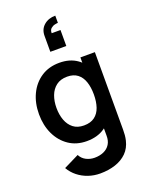

<svg xmlns="http://www.w3.org/2000/svg" viewBox="-199 -965 1014 1317"><g transform="rotate(-20 308.0 -306.5)"><path d="M376.3 -868.2V-815.7Q368.8 -815.7 353.3 -812.3Q337.8 -809 324.8 -797.8Q311.8 -786.6 312 -763.3H376.3V-646.7H259.7V-763.3Q259.7 -811 292.8 -839.6Q325.8 -868.2 376.3 -868.2ZM296.8 255Q252 255 210.8 240.9Q169.7 226.8 136.6 200.5Q103.5 174.2 82.3 137.5L193.5 82.5Q208.8 111.8 237.2 126Q265.6 140.3 297.7 140.3Q335.2 140.3 364.5 127.2Q393.8 114.2 410 88.3Q426.3 62.5 425.5 24.2V-129.7H440.3V-540H546V25.8Q546 46.6 544.4 65.2Q542.8 83.8 538.5 102.2Q526.3 154.3 492.5 188.1Q458.7 221.8 408.3 238.4Q358 255 296.8 255ZM286.7 15Q211.8 15 156.5 -22.5Q101.1 -60.1 70.5 -124.6Q40 -189.2 40 -270.2Q40 -352.2 70.9 -416.5Q101.8 -480.8 158.1 -517.9Q214.5 -555 291.2 -555Q367.9 -555 420.3 -517.6Q472.7 -480.2 499.6 -415.8Q526.5 -351.3 526.5 -270.2Q526.5 -189.2 499.4 -124.7Q472.3 -60.2 419 -22.6Q365.7 15 286.7 15ZM305 -92.8Q353.5 -92.8 383.3 -115.3Q413.2 -137.7 426.8 -177.7Q440.3 -217.8 440.3 -270.2Q440.3 -322.8 426.7 -362.7Q413.1 -402.7 384.1 -424.9Q355.1 -447.2 309.2 -447.2Q260.5 -447.2 229.1 -423.3Q197.7 -399.5 182.6 -359.3Q167.5 -319.2 167.5 -270.2Q167.5 -220.7 182.3 -180.4Q197.2 -140.2 227.5 -116.5Q257.9 -92.8 305 -92.8Z"/></g></svg>

Font: Manrope ExtraLight
Style: Regular
Weight: 200
Designer: Mikhail Sharanda
Foundry: Mikhail Sharanda
Version: Version 4.505